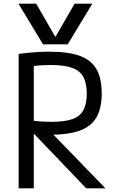

<svg xmlns="http://www.w3.org/2000/svg" viewBox="-20 -1020 640 1040"><path d="M80 -1000H176L278 -823H282L384 -1000H480L347 -780H213ZM81 -728Q134 -735 173.5 -737.5Q213 -740 247 -740Q350 -740 412 -717.5Q474 -695 502.5 -645.5Q531 -596 531 -515Q531 -434 502.5 -384.5Q474 -335 412 -312.5Q350 -290 247 -290Q219 -290 186 -291.5Q153 -293 120 -297L153 -367Q183 -363 208 -361.5Q233 -360 257 -360Q329 -360 371 -374.5Q413 -389 431.5 -423Q450 -457 450 -513Q450 -570 431 -604Q412 -638 369 -653Q326 -668 253 -668Q229 -668 204 -666.5Q179 -665 150 -660L163 -687V0H81ZM447 0 131 -330 233 -328 551 0Z"/></svg>

Font: M PLUS Code Latin Expanded
Style: Regular
Weight: 400
Width: 7
Designer: Coji Morishita
Foundry: UNDERFOREST DESIGN
Version: Version 1.002; ttfautohint (v1.8.3)